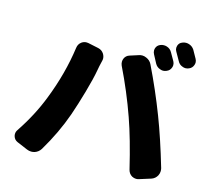

<svg xmlns="http://www.w3.org/2000/svg" viewBox="-119 -981 1238 1139"><g transform="rotate(15 500.0 -411.5)"><path d="M720.7 -726.6Q714.8 -737.3 714.8 -749Q714.8 -755.9 716.8 -762.7Q722.7 -781.2 741.2 -789.1Q752 -793.9 763.7 -793.9Q773.4 -793.9 782.2 -791Q803.7 -784.2 814.5 -764.6Q827.1 -743.2 841.8 -716.8Q847.7 -706.1 847.7 -694.3Q847.7 -686.5 844.7 -678.7Q837.9 -659.2 818.4 -651.4Q807.6 -646.5 796.9 -646.5Q788.1 -646.5 778.3 -650.4Q757.8 -657.2 747.1 -676.8Q732.4 -706.1 720.7 -726.6ZM844.7 -775.4Q837.9 -786.1 837.9 -797.9Q837.9 -803.7 839.8 -810.5Q845.7 -830.1 864.3 -836.9Q875 -841.8 886.7 -841.8Q896.5 -841.8 905.3 -838.9Q926.8 -832 938.5 -813.5Q952.1 -790 965.8 -764.6Q971.7 -753.9 971.7 -743.2Q971.7 -735.4 968.8 -727.5Q961.9 -708 943.4 -700.2Q932.6 -695.3 921.9 -695.3Q912.1 -695.3 903.3 -699.2Q882.8 -706.1 873 -725.6Q858.4 -752 844.7 -775.4ZM177.7 -317.4Q242.2 -481.4 264.6 -644.5Q267.6 -668 286.1 -681.6Q299.8 -691.4 316.4 -691.4Q321.3 -691.4 327.1 -690.4L391.6 -676.8Q414.1 -671.9 426.8 -652.3Q435.5 -637.7 435.5 -623Q435.5 -616.2 433.6 -609.4Q423.8 -569.3 420.9 -549.8Q411.1 -494.1 386.7 -408.7Q362.3 -323.2 338.9 -255.9Q295.9 -133.8 223.6 -12.7Q210 8.8 186.5 16.6Q175.8 19.5 166 19.5Q152.3 19.5 138.7 13.7L74.2 -13.7Q53.7 -22.5 47.9 -43Q45.9 -49.8 45.9 -56.6Q45.9 -70.3 54.7 -83Q131.8 -198.2 177.7 -317.4ZM671.9 -328.1Q622.1 -469.7 552.7 -612.3Q547.9 -624 547.9 -634.8Q547.9 -644.5 551.8 -654.3Q560.5 -674.8 582 -681.6L633.8 -698.2Q644.5 -702.1 655.3 -702.1Q668 -702.1 680.7 -696.3Q704.1 -686.5 714.8 -665Q783.2 -524.4 837.9 -381.8Q885.7 -257.8 936.5 -85Q938.5 -76.2 938.5 -67.4Q938.5 -53.7 931.6 -40Q919.9 -18.6 897.5 -10.7L826.2 11.7Q817.4 14.6 808.6 14.6Q795.9 14.6 783.2 7.8Q763.7 -3.9 757.8 -26.4Q714.8 -207 671.9 -328.1Z"/></g></svg>

Font: Gen Jyuu Gothic Heavy
Style: Bold
Weight: 900
Designer: [Source Han Sans]
Ryoko NISHIZUKA  (kana & ideographs); Paul D. Hunt (Latin, Greek & Cyrillic); Wenlong ZHANG  (bopomofo
Version: Version 1.002.20150607